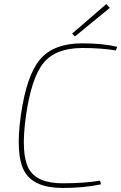

<svg xmlns="http://www.w3.org/2000/svg" viewBox="-20 -916 599 948"><path d="M522 -877 350 -736 336 -750 505 -896ZM474 -24 479 -6Q396 12 290 12Q148 12 101.5 -68.5Q55 -149 83 -347Q111 -544 178 -623Q245 -702 386 -702Q487 -702 559 -685L552 -667Q479 -679 387 -679Q255 -679 195 -605.5Q135 -532 108 -343Q82 -157 121.5 -84Q161 -11 289 -11Q396 -11 474 -24Z"/></svg>

Font: Exo 2.0 Thin
Style: Italic
Weight: 250
Italic angle: -8°
Designer: Natanael Gama
Version: Version 1.001;PS 001.001;hotconv 1.0.70;makeotf.lib2.5.58329